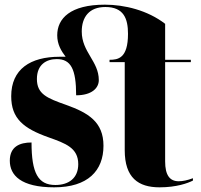

<svg xmlns="http://www.w3.org/2000/svg" viewBox="-20 -792 862 822"><path d="M212 10C356 10 423 -61 423 -168C423 -270 358 -309 263 -343C180 -372 138 -390 138 -454C138 -516 179 -539 223 -539C283 -539 306 -497 306 -384C373 -384 403 -415 403 -449C403 -530 330 -569 330 -657C330 -719 362 -762 431 -762C510 -762 528 -712 528 -647C528 -542 485 -536 449 -536V-526H514V-149C514 -31 572 10 663 10C736 10 785 -8 806 -19V-29C782 -20 762 -16 745 -16C706 -16 687 -43 687 -101V-526H797V-536H687V-690C612 -748 513 -772 429 -772C281 -772 225 -713 225 -641C225 -602 242 -574 261 -549C253 -549 244 -549 235 -549C110 -549 28 -496 28 -380C28 -284 81 -242 188 -204C261 -178 315 -159 315 -89C315 -30 275 0 217 0C143 0 115 -51 115 -182C64 -182 22 -164 22 -104C22 -42 69 10 212 10Z"/></svg>

Font: Noto Serif Display Condensed Black
Style: Regular
Weight: 900
Width: 3
Designer: Monotype Design Team
Foundry: Monotype Imaging Inc.
Version: Version 2.009